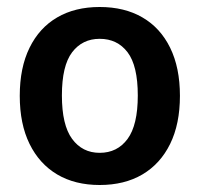

<svg xmlns="http://www.w3.org/2000/svg" viewBox="-20 -519 570 549"><path d="M265 10Q194.5 10 143.5 -20.2Q92.5 -50.5 64.5 -107.5Q36.5 -164.5 36.5 -245Q36.5 -325.5 64.5 -382.5Q92.5 -439.5 143.5 -469.2Q194.5 -499 265 -499Q336 -499 387.2 -469.2Q438.5 -439.5 466.5 -382.5Q494.5 -325.5 494.5 -245Q494.5 -164.5 466.5 -107.5Q438.5 -50.5 387.2 -20.2Q336 10 265 10ZM265 -82Q315.5 -82 344.8 -121.8Q374 -161.5 374 -246Q374 -331 344.8 -369.5Q315.5 -408 265 -408Q215.5 -408 186.2 -369.5Q157 -331 157 -246Q157 -161.5 186.2 -121.8Q215.5 -82 265 -82Z"/></svg>

Font: Nunito Sans 12pt ExtraLight SemiCondensed
Style: Regular
Weight: 200
Width: 4
Version: Version 3.101;gftools[0.9.27]